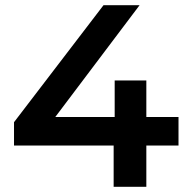

<svg xmlns="http://www.w3.org/2000/svg" viewBox="-20 -720 719 740"><path d="M668 -269H544V-410H422V-269H193L518 -700H379L34 -249V-159H418V0H544V-159H668Z"/></svg>

Font: Montserrat Lite SemiBold
Style: Regular
Weight: 600
Designer: Julieta Ulanovsky
Foundry: Julieta Ulanovsky
Version: Version 7.200;PS 007.200;hotconv 1.0.88;makeotf.lib2.5.64775